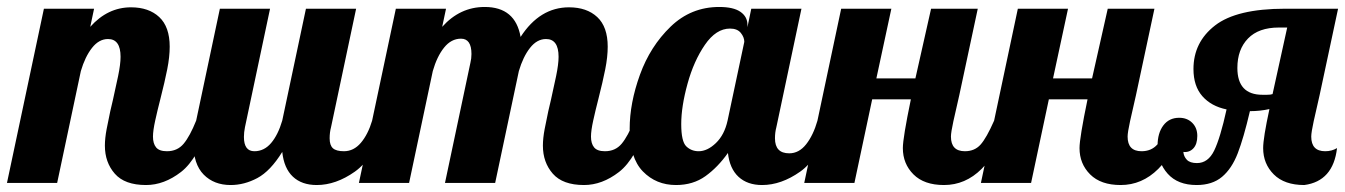

<svg xmlns="http://www.w3.org/2000/svg" viewBox="-58 -525 3860 551"><path d="M243 -107Q243 -128 248 -154.5Q253 -181 258.5 -206Q264 -231 266 -238Q274 -273 281 -307Q288 -341 288 -362Q288 -413 252 -413Q226 -413 206 -387.5Q186 -362 174 -321L106 0H-38L68 -500H212L201 -448Q251 -504 318 -504Q369 -504 399 -476Q429 -448 429 -391Q429 -362 422 -326.5Q415 -291 402 -240Q394 -209 387.5 -179.5Q381 -150 381 -133Q381 -113 390 -102Q399 -91 421 -91Q451 -91 469 -112.5Q487 -134 505 -179H547Q510 -69 461.5 -31.5Q413 6 361 6Q300 6 271.5 -26.5Q243 -59 243 -107Z M497 -114Q497 -139 505 -179L573 -500H717L645 -160Q642 -145 642 -132Q642 -91 672 -91Q700 -91 720 -114.5Q740 -138 752 -179L820 -500H964L892 -160Q888 -145 888 -128Q888 -108 897.5 -99.5Q907 -91 929 -91Q957 -91 977.5 -115Q998 -139 1010 -179H1052Q1015 -71 960.5 -32.5Q906 6 851 6Q808 6 782.5 -18Q757 -42 752 -89Q718 -34 680.5 -14Q643 6 604 6Q556 6 526.5 -24Q497 -54 497 -114Z M1500 -107Q1500 -128 1505 -154.5Q1510 -181 1515.5 -206Q1521 -231 1523 -238Q1531 -273 1538 -307Q1545 -341 1545 -362Q1545 -413 1509 -413Q1483 -413 1463 -387.5Q1443 -362 1431 -321L1363 0H1219L1292 -345Q1295 -357 1295 -370Q1295 -414 1265 -414Q1237 -414 1216.5 -388.5Q1196 -363 1184 -321L1116 0H972L1078 -500H1222L1211 -448Q1262 -505 1333 -505Q1421 -505 1436 -419Q1491 -504 1575 -504Q1626 -504 1656 -476Q1686 -448 1686 -391Q1686 -362 1679 -326.5Q1672 -291 1659 -240Q1651 -209 1644.5 -179.5Q1638 -150 1638 -133Q1638 -113 1647 -102Q1656 -91 1678 -91Q1708 -91 1726 -112.5Q1744 -134 1762 -179H1804Q1767 -69 1718.5 -31.5Q1670 6 1618 6Q1557 6 1528.5 -26.5Q1500 -59 1500 -107Z M1749 -155Q1749 -229 1778.5 -310.5Q1808 -392 1866.5 -448.5Q1925 -505 2006 -505Q2047 -505 2067 -491Q2087 -477 2087 -454V-447L2098 -500H2242L2170 -160Q2166 -145 2166 -128Q2166 -85 2207 -85Q2235 -85 2255.5 -111Q2276 -137 2288 -179H2330Q2293 -71 2238.5 -32.5Q2184 6 2129 6Q2087 6 2061.5 -17.5Q2036 -41 2031 -86Q2002 -45 1966.5 -19.5Q1931 6 1882 6Q1825 6 1787 -33Q1749 -72 1749 -155ZM2030 -179 2078 -405Q2078 -418 2068 -430.5Q2058 -443 2037 -443Q1997 -443 1965 -396.5Q1933 -350 1915 -284.5Q1897 -219 1897 -169Q1897 -119 1911.5 -105Q1926 -91 1947 -91Q1972 -91 1996.5 -114.5Q2021 -138 2030 -179Z M2533 -100Q2533 -129 2556 -240H2445L2394 0H2250L2356 -500H2500L2457 -300H2569L2614 -500H2748L2695 -252Q2685 -209 2678 -177Q2671 -145 2671 -133Q2671 -91 2711 -91Q2739 -91 2756 -110Q2773 -129 2795 -179H2837Q2774 6 2651 6Q2594 6 2563.5 -24.5Q2533 -55 2533 -100Z M3040 -100Q3040 -129 3063 -240H2952L2901 0H2757L2863 -500H3007L2964 -300H3076L3121 -500H3255L3202 -252Q3192 -209 3185 -177Q3178 -145 3178 -133Q3178 -91 3218 -91Q3246 -91 3263 -110Q3280 -129 3302 -179H3344Q3281 6 3158 6Q3101 6 3070.5 -24.5Q3040 -55 3040 -100Z M3264 -107Q3264 -143 3280.5 -165Q3297 -187 3326 -187Q3349 -187 3363.5 -172.5Q3378 -158 3378 -135Q3378 -111 3366.5 -99Q3355 -87 3338 -89Q3339 -76 3348 -66.5Q3357 -57 3377 -57Q3409 -57 3426.5 -93Q3444 -129 3462 -211Q3418 -220 3392.5 -249Q3367 -278 3367 -327Q3367 -404 3429 -452Q3491 -500 3630 -500H3782L3729 -252Q3719 -209 3712 -177Q3705 -145 3705 -133Q3705 -91 3745 -91Q3764 -91 3779 -100Q3768 -5 3685 6Q3628 6 3597.5 -24.5Q3567 -55 3567 -100Q3567 -129 3585 -212Q3558 -206 3529 -206Q3511 -129 3494 -85Q3477 -41 3449 -17.5Q3421 6 3376 6Q3322 6 3293 -26.5Q3264 -59 3264 -107ZM3578 -253Q3589 -253 3594 -255L3636 -446H3612Q3554 -446 3523.5 -414.5Q3493 -383 3493 -330Q3493 -253 3565 -253Z"/></svg>

Font: Lobster
Style: Regular
Weight: 400
Designer: Impallari Type
Foundry: Impallari Type
Version: Version 2.100